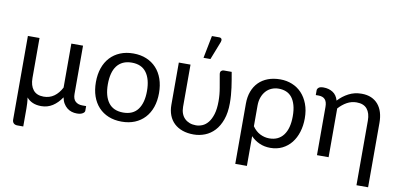

<svg xmlns="http://www.w3.org/2000/svg" viewBox="-81 -1010 3021 1447"><g transform="rotate(10 1429.5 -287.0)"><path d="M594.5 -62V-26Q594.5 -14.5 578.8 -4.8Q563 5 534.5 5Q513.5 5 494.2 -1Q475 -7 459.2 -19.8Q443.5 -32.5 432 -51.8Q420.5 -71 415.5 -97.5Q385.5 -52.5 347 -27.8Q308.5 -3 260.5 -3Q223 -3 195.2 -15Q167.5 -27 148.5 -49.5Q152 -28.5 153.2 -7.2Q154.5 14 154.5 32V171.5H110Q91 171.5 80.8 161.5Q70.5 151.5 70.5 133.5V-506.5H159.5V-200Q159.5 -143 186 -109.8Q212.5 -76.5 266 -76.5Q311.5 -76.5 345.8 -101Q380 -125.5 403 -170V-506.5H492.5V-137Q492.5 -98 512.5 -80Q532.5 -62 565.5 -62Z M877.5 -514.5Q933 -514.5 977.5 -496Q1022 -477.5 1053.5 -443.5Q1085 -409.5 1101.8 -361.2Q1118.5 -313 1118.5 -253.5Q1118.5 -193.5 1101.8 -145.5Q1085 -97.5 1053.5 -63.5Q1022 -29.5 977.5 -11.2Q933 7 877.5 7Q821.5 7 776.8 -11.2Q732 -29.5 700.5 -63.5Q669 -97.5 652.2 -145.5Q635.5 -193.5 635.5 -253.5Q635.5 -313 652.2 -361.2Q669 -409.5 700.5 -443.5Q732 -477.5 776.8 -496Q821.5 -514.5 877.5 -514.5ZM877.5 -62.5Q952.5 -62.5 989.5 -112.8Q1026.5 -163 1026.5 -253Q1026.5 -343.5 989.5 -394Q952.5 -444.5 877.5 -444.5Q839.5 -444.5 811.2 -431.5Q783 -418.5 764.2 -394Q745.5 -369.5 736.2 -333.8Q727 -298 727 -253Q727 -163 764.2 -112.8Q801.5 -62.5 877.5 -62.5Z M1630 -506.5Q1635.5 -475 1640.5 -446.2Q1645.5 -417.5 1649.2 -389.2Q1653 -361 1655.2 -332Q1657.5 -303 1657.5 -271.5Q1657.5 -198.5 1638.5 -145.5Q1619.5 -92.5 1587.8 -58.5Q1556 -24.5 1514.5 -8.2Q1473 8 1428.5 8Q1380.5 8 1343 -5.2Q1305.5 -18.5 1279.2 -43.2Q1253 -68 1239.2 -103.5Q1225.5 -139 1225.5 -183.5V-506.5H1315V-183.5Q1315 -155 1323.5 -132.5Q1332 -110 1347.8 -94.8Q1363.5 -79.5 1385.2 -71.2Q1407 -63 1434 -63Q1458.5 -63 1483 -73.2Q1507.5 -83.5 1527 -107.8Q1546.5 -132 1558.8 -172Q1571 -212 1571 -271.5Q1571 -323 1561.8 -373.8Q1552.5 -424.5 1544 -476Q1542.5 -492.5 1551 -499.5Q1559.5 -506.5 1569 -506.5ZM1402.5 -574 1436.5 -746.5H1492Q1505.5 -746.5 1510.5 -737.8Q1515.5 -729 1510.5 -714.5L1455.5 -574Z M1866 -132Q1891.5 -95.5 1925.2 -78.8Q1959 -62 1995 -62Q2065.5 -62 2103.5 -112.5Q2141.5 -163 2141.5 -256.5Q2141.5 -306 2131.2 -341.5Q2121 -377 2102.8 -399.8Q2084.5 -422.5 2058.8 -433Q2033 -443.5 2002 -443.5Q1973.5 -443.5 1948.8 -433.2Q1924 -423 1905.8 -403.2Q1887.5 -383.5 1876.8 -355Q1866 -326.5 1866 -290ZM1777 -290Q1777 -341.5 1792.5 -383Q1808 -424.5 1837 -453.8Q1866 -483 1907.8 -498.8Q1949.5 -514.5 2002 -514.5Q2050 -514.5 2092.2 -497.5Q2134.5 -480.5 2165.8 -447.5Q2197 -414.5 2215.2 -366.5Q2233.5 -318.5 2233.5 -256.5Q2233.5 -200.5 2218.5 -152.2Q2203.5 -104 2175.5 -68.8Q2147.5 -33.5 2106.8 -13.2Q2066 7 2015 7Q1969.5 7 1932 -9.8Q1894.5 -26.5 1866 -56V171.5H1777Z M2284.5 -480.5Q2284.5 -492 2295.2 -501.5Q2306 -511 2332.5 -511Q2373.5 -511 2404 -491.5Q2434.5 -472 2446 -430.5Q2480.5 -468 2525 -491.2Q2569.5 -514.5 2624 -514.5Q2666 -514.5 2697.5 -500.8Q2729 -487 2750.5 -461.8Q2772 -436.5 2782.8 -401Q2793.5 -365.5 2793.5 -322.5V171.5H2704.5V-322.5Q2704.5 -380 2678.2 -411.8Q2652 -443.5 2598 -443.5Q2558.5 -443.5 2524.2 -424.5Q2490 -405.5 2461 -373V0H2372V-369Q2372 -408 2355.5 -426.2Q2339 -444.5 2306 -444.5H2284.5Z"/></g></svg>

Font: Lato-Regular
Style: Regular
Weight: 400
Designer: Lukasz Dziedzic with Adam Twardoch and Botio Nikoltchev
Foundry: tyPoland Lukasz Dziedzic
Version: Version 2.015; 2015-08-06; http://www.latofonts.com/